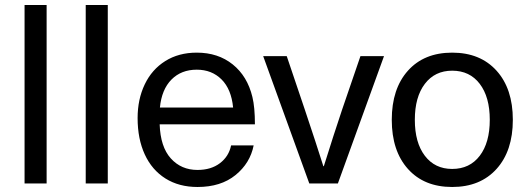

<svg xmlns="http://www.w3.org/2000/svg" viewBox="-20 -732 2107 766"><path d="M78 0V-712H166V0Z M322 0V-712H410V0Z M902 -152H992Q978 -81 919.5 -33.5Q861 14 768 14Q694 14 640 -20Q586 -54 557.5 -116Q529 -178 529 -261Q529 -336 557.5 -395.5Q586 -455 639.5 -488.5Q693 -522 765 -522Q850 -522 908.5 -475Q967 -428 987 -345Q997 -304 997 -236H617Q620 -146 661.5 -100Q703 -54 768 -54Q822 -54 857.5 -81Q893 -108 902 -152ZM618 -303H910Q903 -376 864 -415Q825 -454 765 -454Q703 -454 664 -414.5Q625 -375 618 -303Z M1214 0 1030 -508H1124L1196 -295Q1242 -158 1270 -69H1272Q1312 -197 1345 -295L1418 -508H1512L1328 0Z M1784 -522Q1896 -522 1961 -450Q2026 -378 2026 -254Q2026 -130 1961 -58Q1896 14 1784 14Q1672 14 1607.5 -58Q1543 -130 1543 -254Q1543 -378 1607.5 -450Q1672 -522 1784 -522ZM1784 -58Q1854 -58 1894 -110.5Q1934 -163 1934 -254Q1934 -345 1894 -397.5Q1854 -450 1784 -450Q1715 -450 1675 -397.5Q1635 -345 1635 -254Q1635 -163 1675 -110.5Q1715 -58 1784 -58Z"/></svg>

Font: CST
Style: Regular
Weight: 400
Version: Version 1.00